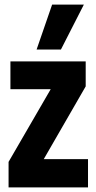

<svg xmlns="http://www.w3.org/2000/svg" viewBox="-20 -809 416 829"><path d="M17 0V-110L199 -424H25V-544H350V-436L169 -122H360V0ZM138 -595 205 -789H342L243 -595Z"/></svg>

Font: Georama Condensed
Style: Bold
Weight: 700
Width: 3
Designer: Jean-Baptiste Levee
Foundry: Production Type
Version: Version 1.000